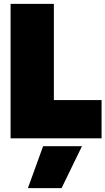

<svg xmlns="http://www.w3.org/2000/svg" viewBox="-20 -719 548 998"><path d="M35 -699H260V-199H508V0H35ZM204 41H406L300 259H125Z"/></svg>

Font: Readiness Black
Style: Regular
Weight: 900
Designer: Katatrad Team
Foundry: CadsonDemak
Version: Version 1.00;April 23, 2019;FontCreator 11.5.0.2425 64-bit; 